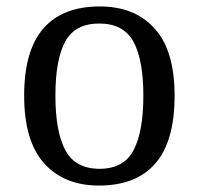

<svg xmlns="http://www.w3.org/2000/svg" viewBox="-20 -566 617 596"><path d="M287 10Q179 10 117 -59Q55 -128 55 -269Q55 -409 114.5 -477.5Q174 -546 290 -546Q398 -546 460 -477.5Q522 -409 522 -269Q522 -128 462.5 -59Q403 10 287 10ZM289 -42Q364 -42 394.5 -99.5Q425 -157 425 -269Q425 -381 394 -437Q363 -493 288 -493Q213 -493 182.5 -437Q152 -381 152 -269Q152 -157 183 -99.5Q214 -42 289 -42Z"/></svg>

Font: Noto Serif Vithkuqi
Style: Regular
Weight: 400
Version: Version 1.005